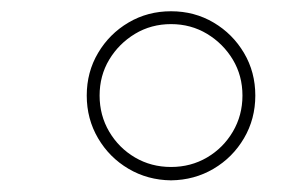

<svg xmlns="http://www.w3.org/2000/svg" viewBox="-20 -757 494 336"><path d="M279.3 -441.4Q238.3 -441.9 204.8 -461.7Q171.4 -481.4 151.6 -515.1Q131.8 -548.8 131.8 -589.8Q131.8 -630.9 151.6 -664.3Q171.4 -697.8 204.8 -717.5Q238.3 -737.3 279.3 -737.3Q320.3 -737.3 353.8 -717.5Q387.2 -697.8 407 -664.3Q426.8 -630.9 426.8 -589.8Q426.8 -548.8 407 -515.1Q387.2 -481.4 353.8 -461.7Q320.3 -441.9 279.3 -441.4ZM279.3 -464.8Q314 -464.8 342.3 -481.4Q370.6 -498 387.5 -526.6Q404.3 -555.2 404.3 -589.8Q404.3 -624.5 387.5 -652.6Q370.6 -680.7 342.3 -697.8Q314 -714.8 279.3 -714.8Q244.6 -714.8 216.3 -697.8Q188 -680.7 171.1 -652.6Q154.3 -624.5 154.3 -589.8Q154.3 -555.2 171.1 -526.6Q188 -498 216.3 -481.4Q244.6 -464.8 279.3 -464.8Z"/></svg>

Font: Inter Tight Thin
Style: Italic
Weight: 250
Italic angle: -9.39999°
Designer: Rasmus Andersson
Foundry: rsms
Version: Version 3.004